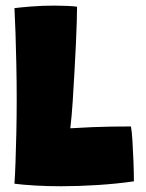

<svg xmlns="http://www.w3.org/2000/svg" viewBox="-20 -670 520 684"><path d="M31.5 -15.5Q33.5 -43 35.2 -90Q37 -137 38.2 -195.5Q39.5 -254 39.5 -316.5Q39.5 -379 38.2 -440Q37 -501 35.2 -553.2Q33.5 -605.5 31.5 -641Q50 -643.5 90.2 -646.8Q130.5 -650 174 -650Q193 -650 219 -649Q245 -648 254.5 -646Q254.5 -626.5 253.5 -593Q252.5 -559.5 250.5 -515Q248.5 -470.5 245.5 -418Q242.5 -365.5 239 -308.5Q237.5 -284.5 235.2 -259Q233 -233.5 230.5 -213Q273 -215.5 308 -217Q343 -218.5 376.5 -219Q410 -219.5 446.5 -219.5Q449.5 -204.5 451.8 -169.2Q454 -134 455.5 -93.8Q457 -53.5 457 -24Q394.5 -15 326.8 -10.8Q259 -6.5 198 -6.5Q150.5 -6.5 106.5 -9Q62.5 -11.5 31.5 -15.5Z"/></svg>

Font: Grandstander Thin Black
Style: Regular
Weight: 900
Version: Version 1.200